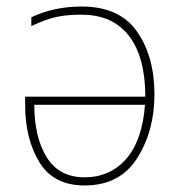

<svg xmlns="http://www.w3.org/2000/svg" viewBox="-20 -558 548 588"><path d="M230 -538Q145 -538 76 -505V-478Q120 -499 152 -506Q184 -513 230 -513Q325 -513 375 -448Q425 -383 425 -262H57V-237Q57 -133 100.5 -61.5Q144 10 239 10Q347 10 400 -73.5Q453 -157 453 -269Q453 -385 399.5 -461.5Q346 -538 230 -538ZM424 -237Q416 -128 366.5 -71.5Q317 -15 239 -15Q161 -15 123 -76.5Q85 -138 85 -237Z"/></svg>

Font: Noto Sans Display Thin
Style: Regular
Weight: 250
Designer: Monotype Design Team
Foundry: Monotype Imaging Inc.
Version: Version 1.900